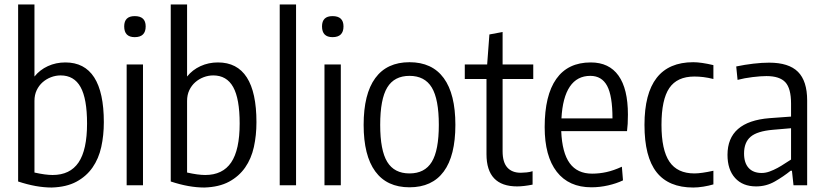

<svg xmlns="http://www.w3.org/2000/svg" viewBox="-20 -828 3686 858"><path d="M211 10Q142 10 61 -17V-808H134V-486Q158 -516 194 -532.5Q230 -549 272 -549Q358 -549 401 -482Q444 -415 444 -282Q444 -223 432.5 -171Q421 -119 393.5 -79.5Q366 -40 321.5 -16Q277 8 211 10ZM215 -46Q293 -46 331 -102Q369 -158 369 -276Q369 -387 340 -439Q311 -491 251 -491Q229 -491 208 -483Q187 -475 170.5 -460.5Q154 -446 144 -425Q134 -404 134 -377V-57Q183 -46 215 -46Z M582 -662Q535 -662 535 -710Q535 -756 582 -756Q631 -756 631 -710Q631 -662 582 -662ZM546 -540H619V0H546Z M893 10Q824 10 743 -17V-808H816V-486Q840 -516 876 -532.5Q912 -549 954 -549Q1040 -549 1083 -482Q1126 -415 1126 -282Q1126 -223 1114.5 -171Q1103 -119 1075.5 -79.5Q1048 -40 1003.5 -16Q959 8 893 10ZM897 -46Q975 -46 1013 -102Q1051 -158 1051 -276Q1051 -387 1022 -439Q993 -491 933 -491Q911 -491 890 -483Q869 -475 852.5 -460.5Q836 -446 826 -425Q816 -404 816 -377V-57Q865 -46 897 -46Z M1230 -808H1303V0H1230Z M1466 -662Q1419 -662 1419 -710Q1419 -756 1466 -756Q1515 -756 1515 -710Q1515 -662 1466 -662ZM1430 -540H1503V0H1430Z M1810 9Q1709 9 1657 -62Q1605 -133 1605 -270Q1605 -408 1657 -479Q1709 -550 1810 -550Q1911 -550 1963 -479Q2015 -408 2015 -270Q2015 -132 1963 -61.5Q1911 9 1810 9ZM1810 -53Q1878 -53 1909.5 -104.5Q1941 -156 1941 -270Q1941 -385 1909.5 -437Q1878 -489 1810 -489Q1742 -489 1710.5 -437Q1679 -385 1679 -270Q1679 -156 1710.5 -104.5Q1742 -53 1810 -53Z M2291 5Q2154 5 2154 -139V-475H2057V-540H2157L2167 -674L2226 -685V-540H2363V-475H2226V-152Q2226 -103 2247 -79.5Q2268 -56 2307 -56Q2318 -56 2333 -57.5Q2348 -59 2360 -63V-3Q2320 5 2291 5Z M2623 9Q2522 9 2468 -60.5Q2414 -130 2414 -260Q2414 -402 2466 -475.5Q2518 -549 2620 -549Q2702 -549 2744 -490Q2786 -431 2786 -316Q2786 -291 2785 -275Q2784 -259 2782 -242H2488Q2492 -145 2526 -98.5Q2560 -52 2626 -52Q2658 -52 2690 -59Q2722 -66 2759 -83L2764 -22Q2735 -8 2697.5 0.5Q2660 9 2623 9ZM2618 -489Q2559 -489 2526.5 -441Q2494 -393 2489 -299H2717Q2717 -400 2693 -444.5Q2669 -489 2618 -489Z M3078 10Q2968 10 2914 -58.5Q2860 -127 2860 -270Q2860 -550 3078 -550Q3113 -550 3168 -537V-475Q3144 -481 3123.5 -483.5Q3103 -486 3083 -486Q3006 -486 2971 -434.5Q2936 -383 2936 -270Q2936 -158 2971.5 -105.5Q3007 -53 3083 -53Q3114 -53 3168 -65V-4Q3148 2 3123.5 6Q3099 10 3078 10Z M3359 5Q3299 5 3265 -32.5Q3231 -70 3231 -136Q3231 -285 3419 -300L3515 -307V-365Q3515 -433 3489.5 -460.5Q3464 -488 3405 -488Q3380 -488 3343 -483.5Q3306 -479 3276 -471L3270 -531Q3308 -539 3346.5 -543.5Q3385 -548 3417 -548Q3505 -548 3546 -507Q3587 -466 3587 -379V0H3526L3519 -65H3513Q3481 -39 3442.5 -17Q3404 5 3359 5ZM3384 -55Q3401 -55 3419 -61.5Q3437 -68 3454.5 -77.5Q3472 -87 3487.5 -97.5Q3503 -108 3515 -115V-255L3434 -248Q3364 -242 3334.5 -217Q3305 -192 3305 -142Q3305 -100 3325.5 -77.5Q3346 -55 3384 -55Z"/></svg>

Font: Encode Sans Compressed
Style: Regular
Weight: 400
Designer: Pablo Impallari, Andres Torresi
Foundry: Pablo Impallari, Andres Torresi
Version: Version 1.000; ttfautohint (v1.00) -l 8 -r 50 -G 200 -x 14 -